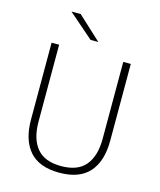

<svg xmlns="http://www.w3.org/2000/svg" viewBox="-122 -911 839 1008"><g transform="rotate(15 297.0 -407.0)"><path d="M296.5 10Q187.5 10 134.5 -50Q81.5 -110 81.5 -221.5V-639H122.5V-221Q122.5 -127.5 164.8 -76.8Q207 -26 296.5 -26Q387 -26 429 -76.8Q471 -127.5 471 -221V-639H512V-221.5Q512 -110 458.8 -50Q405.5 10 296.5 10ZM141 -824H190L317 -706.5V-706H275.5L141 -823Z"/></g></svg>

Font: Anek Devanagari ExtraLight
Style: Regular
Weight: 250
Designer: Kailash Malviya (Devanagari) & Yesha Goshar (Latin)
Foundry: Ek Type
Version: Version 1.003